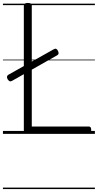

<svg xmlns="http://www.w3.org/2000/svg" viewBox="-20 -910 665 1305"><path d="M169 0Q142 0 142 -23V-871Q142 -881 148.5 -885.5Q155 -890 169 -890Q184 -890 190 -885.5Q196 -881 196 -871V-50H584Q592 -50 596 -44.5Q600 -39 600 -25Q600 -11 596 -5.5Q592 0 584 0ZM61 -360Q52 -355 45.5 -358Q39 -361 32 -371Q27 -380 27.5 -388Q28 -396 37 -402L345 -575Q355 -581 361.5 -578Q368 -575 373 -566Q385 -544 370 -535ZM0 365H625V375H0ZM0 -20H625V0H0ZM0 -505H625V-500H0ZM0 -885H625V-875H0Z"/></svg>

Font: Playwrite GB S Guides
Style: Regular
Weight: 400
Designer: Veronika Burian, José Scaglione
Foundry: TypeTogether
Version: Version 1.003